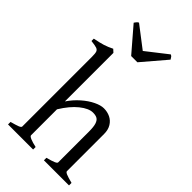

<svg xmlns="http://www.w3.org/2000/svg" viewBox="-292 -1055 1136 1136"><g transform="rotate(45 276.0 -487.0)"><path d="M327.1 -21Q362.8 -30.3 379.2 -37.4Q395.5 -44.4 395.5 -50.8V-309.1Q395.5 -348.1 388.9 -368.9Q382.3 -389.6 369.1 -397.5Q356 -405.3 333 -405.3Q297.9 -405.3 253.4 -369.6Q209 -334 168.5 -268.1V-50.8Q168.5 -43.5 186.8 -35.6Q205.1 -27.8 236.8 -21V0H26.9V-21Q63.5 -30.8 79.3 -37.1Q95.2 -43.5 95.2 -50.8V-633.8Q95.2 -662.6 91.1 -673.8Q86.9 -685.1 74.2 -689.7Q61.5 -694.3 26.9 -698.2V-717.8Q68.4 -725.6 95.5 -734.1Q122.6 -742.7 150.4 -756.8L168.5 -740.2V-334Q195.3 -374 230.5 -404.8Q265.6 -435.5 300.3 -452.1Q335 -468.8 360.8 -468.8Q390.1 -468.8 414.6 -457Q439 -445.3 453.9 -421.1Q468.8 -397 468.8 -361.8V-50.8Q468.8 -43.9 483.9 -37.4Q499 -30.8 537.1 -21V0H327.1ZM255.9 -801.3 127 -951.2Q128.4 -953.1 132.6 -959.2Q136.7 -965.3 140.1 -968.3Q143.6 -971.2 148.9 -974.1L283.2 -871.1L415 -974.1Q422.9 -970.2 426 -966.3Q429.2 -962.4 436 -951.2L308.1 -801.3Z"/></g></svg>

Font: David Libre
Style: Regular
Weight: 400
Version: Version 1.000